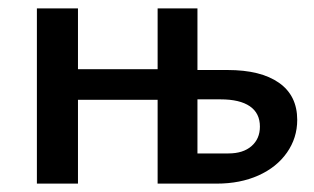

<svg xmlns="http://www.w3.org/2000/svg" viewBox="-20 -438 749 458"><path d="M689 -152Q689 -109 664.5 -74Q640 -39 596.5 -19.5Q553 0 497 0H356V-200H166V0H68V-418H166V-273H356V-418H451V-271H523Q602 -271 645.5 -240.5Q689 -210 689 -152ZM600 -136Q600 -168 576 -184.5Q552 -201 506 -201H451V-72H525Q560 -72 580 -89.5Q600 -107 600 -136Z"/></svg>

Font: Ysabeau Semibold
Style: Regular
Weight: 600
Designer: Christian Thalmann (Catharsis Fonts)
Version: Version 0.003